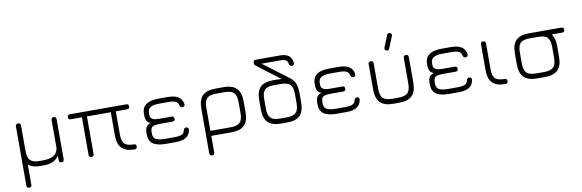

<svg xmlns="http://www.w3.org/2000/svg" viewBox="-59 -1252 5994 1979"><g transform="rotate(-10 2938.0 -263.0)"><path d="M93.5 173.5V-446.5Q93.5 -471.5 120.5 -472.5Q147 -473.5 147 -446.5V-180.5Q147 -109 175.2 -80.8Q203.5 -52.5 274.5 -52.5H302.5Q382.5 -52.5 421 -77.5Q459.5 -102.5 467 -153V-446.5Q467 -472.5 493 -472.5Q519.5 -472.5 519.5 -446.5V-26.5Q519.5 0 493 0Q467 0 467 -26.5V-74Q443.5 -37.5 404 -18.8Q364.5 0 302.5 0H274.5Q186.5 0 146 -38V173.5Q146 200 120 200Q93.5 200 93.5 173.5Z M636.5 -446.5Q636.5 -472.5 663 -472.5H1253Q1279 -472.5 1279 -446.5Q1279 -420 1253 -420H1134.5V-176.5Q1134.5 -106.5 1161.8 -79.5Q1189 -52.5 1257 -52.5Q1271.5 -52.5 1277.8 -46Q1284 -39.5 1284 -26.5Q1284 0 1257 0Q1167 0 1124.5 -42.5Q1082 -85 1082 -176.5V-420H832.5V-26.5Q832.5 0 806 0Q780 0 780 -26.5V-420H663Q636.5 -420 636.5 -446.5Z M1587.5 0Q1495.5 0 1451.8 -30.5Q1408 -61 1407.5 -129L1407 -144.5Q1407 -190 1422.5 -210.2Q1438 -230.5 1467 -239Q1438 -251 1426.8 -272.5Q1415.5 -294 1415.5 -332.5V-346.5Q1415.5 -384 1432.8 -412.5Q1450 -441 1489.8 -456.8Q1529.5 -472.5 1596 -472.5H1685.5Q1759 -472.5 1797.8 -447.8Q1836.5 -423 1844 -370Q1845.5 -356.5 1838.2 -349.5Q1831 -342.5 1818 -342.5Q1806 -342.5 1800 -348.8Q1794 -355 1791 -367Q1785.5 -396 1761.5 -408.2Q1737.5 -420.5 1685.5 -420.5H1591.5Q1526 -420.5 1496.8 -401.8Q1467.5 -383 1468 -342.5V-326Q1468 -300 1481 -287.2Q1494 -274.5 1515.5 -270.5Q1537 -266.5 1563.5 -266.5H1691.5Q1717.5 -266.5 1717.5 -240.5Q1717.5 -214 1691.5 -214H1561.5Q1519.5 -214 1497.8 -207.5Q1476 -201 1468.2 -185.2Q1460.5 -169.5 1460.5 -141V-129Q1460.5 -86.5 1490.2 -69.5Q1520 -52.5 1587.5 -52.5H1685.5Q1737.5 -52.5 1761.5 -64.5Q1785.5 -76.5 1791 -106Q1794 -118 1800 -124.2Q1806 -130.5 1818 -130.5Q1831 -130.5 1838.2 -123.2Q1845.5 -116 1844 -103Q1836.5 -50 1797.8 -25Q1759 0 1685.5 0Z M2007.5 173.5V-292.5Q2007.5 -387 2051 -429.8Q2094.5 -472.5 2188 -472.5H2270Q2363.5 -472.5 2406.8 -429.2Q2450 -386 2450 -292.5V-180.5Q2450 -87 2406.8 -43.5Q2363.5 0 2270 0H2060V173.5Q2060 200 2034 200Q2007.5 200 2007.5 173.5ZM2060 -52.5H2270Q2341.5 -52.5 2369.5 -80.8Q2397.5 -109 2397.5 -180.5V-292.5Q2397.5 -364 2369.5 -392Q2341.5 -420 2270 -420H2188Q2140 -420 2112 -408.2Q2084 -396.5 2072 -368.5Q2060 -340.5 2060 -292.5Z M2790.5 0Q2697 0 2653.5 -43.2Q2610 -86.5 2610 -179.5V-275Q2610 -369.5 2652.2 -411.8Q2694.5 -454 2788 -454Q2815.5 -454 2833.8 -453.5Q2852 -453 2862.2 -452Q2872.5 -451 2876.5 -450.5L2632 -637Q2623.5 -643.5 2622.2 -651Q2621 -658.5 2621 -666Q2621 -679 2627.2 -686.2Q2633.5 -693.5 2644 -693.5H2902Q2960.5 -693.5 2992 -669.2Q3023.5 -645 3028.5 -593Q3030 -579.5 3022.8 -572.5Q3015.5 -565.5 3002.5 -565.5Q2990.5 -565.5 2984.8 -572Q2979 -578.5 2976 -591Q2970.5 -620 2953.2 -631.5Q2936 -643 2899.5 -643H2699.5L2962.5 -444.5Q2994 -420.5 3008.8 -392.5Q3023.5 -364.5 3027.8 -334.8Q3032 -305 3032 -275V-180.5Q3032 -87 2990.2 -43.5Q2948.5 0 2855 0ZM2790.5 -52.5H2856Q2927.5 -52.5 2955.8 -80.8Q2984 -109 2984 -180.5V-275Q2984 -346.5 2955.8 -374.5Q2927.5 -402.5 2856 -402.5H2790.5Q2742.5 -402.5 2714.5 -390.8Q2686.5 -379 2674.5 -351Q2662.5 -323 2662.5 -275V-179.5Q2662.5 -109 2690.8 -80.8Q2719 -52.5 2790.5 -52.5Z M3374.5 0Q3282.5 0 3238.8 -30.5Q3195 -61 3194.5 -129L3194 -144.5Q3194 -190 3209.5 -210.2Q3225 -230.5 3254 -239Q3225 -251 3213.8 -272.5Q3202.5 -294 3202.5 -332.5V-346.5Q3202.5 -384 3219.8 -412.5Q3237 -441 3276.8 -456.8Q3316.5 -472.5 3383 -472.5H3472.5Q3546 -472.5 3584.8 -447.8Q3623.5 -423 3631 -370Q3632.5 -356.5 3625.2 -349.5Q3618 -342.5 3605 -342.5Q3593 -342.5 3587 -348.8Q3581 -355 3578 -367Q3572.5 -396 3548.5 -408.2Q3524.5 -420.5 3472.5 -420.5H3378.5Q3313 -420.5 3283.8 -401.8Q3254.5 -383 3255 -342.5V-326Q3255 -300 3268 -287.2Q3281 -274.5 3302.5 -270.5Q3324 -266.5 3350.5 -266.5H3478.5Q3504.5 -266.5 3504.5 -240.5Q3504.5 -214 3478.5 -214H3348.5Q3306.5 -214 3284.8 -207.5Q3263 -201 3255.2 -185.2Q3247.5 -169.5 3247.5 -141V-129Q3247.5 -86.5 3277.2 -69.5Q3307 -52.5 3374.5 -52.5H3472.5Q3524.5 -52.5 3548.5 -64.5Q3572.5 -76.5 3578 -106Q3581 -118 3587 -124.2Q3593 -130.5 3605 -130.5Q3618 -130.5 3625.2 -123.2Q3632.5 -116 3631 -103Q3623.5 -50 3584.8 -25Q3546 0 3472.5 0Z M3989.5 -554Q3967 -563 3975.5 -586.5L4025.5 -709Q4035 -733.5 4058 -723Q4080.5 -714 4072 -690.5L4021.5 -567.5Q4013 -544 3989.5 -554ZM3785.5 -180.5V-446.5Q3785.5 -472.5 3811.5 -472.5Q3838 -472.5 3838 -446.5V-180.5Q3838 -109 3866.2 -80.8Q3894.5 -52.5 3965.5 -52.5H4025.5Q4097 -52.5 4125.2 -80.8Q4153.5 -109 4153.5 -180.5V-446.5Q4153.5 -472.5 4179.5 -472.5Q4206 -472.5 4206 -446.5V-180.5Q4206 -87 4162.5 -43.5Q4119 0 4025.5 0H3965.5Q3872 0 3828.8 -43.5Q3785.5 -87 3785.5 -180.5Z M4550.5 0Q4458.5 0 4414.8 -30.5Q4371 -61 4370.5 -129L4370 -144.5Q4370 -190 4385.5 -210.2Q4401 -230.5 4430 -239Q4401 -251 4389.8 -272.5Q4378.5 -294 4378.5 -332.5V-346.5Q4378.5 -384 4395.8 -412.5Q4413 -441 4452.8 -456.8Q4492.5 -472.5 4559 -472.5H4648.5Q4722 -472.5 4760.8 -447.8Q4799.5 -423 4807 -370Q4808.5 -356.5 4801.2 -349.5Q4794 -342.5 4781 -342.5Q4769 -342.5 4763 -348.8Q4757 -355 4754 -367Q4748.5 -396 4724.5 -408.2Q4700.5 -420.5 4648.5 -420.5H4554.5Q4489 -420.5 4459.8 -401.8Q4430.5 -383 4431 -342.5V-326Q4431 -300 4444 -287.2Q4457 -274.5 4478.5 -270.5Q4500 -266.5 4526.5 -266.5H4654.5Q4680.5 -266.5 4680.5 -240.5Q4680.5 -214 4654.5 -214H4524.5Q4482.5 -214 4460.8 -207.5Q4439 -201 4431.2 -185.2Q4423.5 -169.5 4423.5 -141V-129Q4423.5 -86.5 4453.2 -69.5Q4483 -52.5 4550.5 -52.5H4648.5Q4700.5 -52.5 4724.5 -64.5Q4748.5 -76.5 4754 -106Q4757 -118 4763 -124.2Q4769 -130.5 4781 -130.5Q4794 -130.5 4801.2 -123.2Q4808.5 -116 4807 -103Q4799.5 -50 4760.8 -25Q4722 0 4648.5 0Z M5138.5 0Q5046.5 0 5004 -42.5Q4961.5 -85 4961.5 -176.5V-446.5Q4961.5 -472.5 4987.5 -472.5Q5014 -472.5 5014 -446.5V-176.5Q5014 -106.5 5041.2 -79.5Q5068.5 -52.5 5138.5 -52.5Q5153 -52.5 5159.2 -46Q5165.5 -39.5 5165.5 -26.5Q5165.5 0 5138.5 0Z M5504 -420Q5477.5 -420 5477.5 -446.5Q5477.5 -472.5 5504 -472.5H5806.5Q5832.5 -472.5 5832.5 -446.5Q5832.5 -420 5806.5 -420ZM5469.5 0Q5376 0 5332.5 -43.2Q5289 -86.5 5289 -179.5V-292.5Q5289 -387 5332.5 -430.2Q5376 -473.5 5469.5 -472.5H5551.5Q5645 -472.5 5688.2 -429.2Q5731.5 -386 5731.5 -292.5V-180.5Q5731.5 -87 5688.2 -43.5Q5645 0 5551.5 0ZM5341.5 -179.5Q5341.5 -109 5369.8 -80.8Q5398 -52.5 5469.5 -52.5H5551.5Q5623 -52.5 5651 -80.8Q5679 -109 5679 -180.5V-292.5Q5679 -364 5651 -392Q5623 -420 5551.5 -420H5469.5Q5421.5 -420.5 5393.5 -408.5Q5365.5 -396.5 5353.5 -368.5Q5341.5 -340.5 5341.5 -292.5Z"/></g></svg>

Font: Jura Light
Style: Regular
Weight: 400
Version: Version 5.106